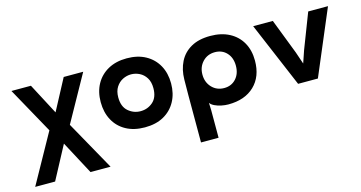

<svg xmlns="http://www.w3.org/2000/svg" viewBox="-75 -801 2521 1341"><g transform="rotate(-15 1185.5 -131.0)"><path d="M41 220 239 -136 54 -470H195L313 -246L432 -470H573L387 -136L586 220H441L313 -20L185 220Z M890 17Q811 17 754 -14.5Q697 -46 666.5 -102.5Q636 -159 636 -233Q636 -307 667 -363Q698 -419 755 -450.5Q812 -482 890 -482Q969 -482 1026 -450.5Q1083 -419 1114 -363Q1145 -307 1145 -233Q1145 -159 1114 -102.5Q1083 -46 1026.5 -14.5Q970 17 890 17ZM890 -366Q859 -366 830 -351.5Q801 -337 782 -307.5Q763 -278 763 -233Q763 -166 801.5 -133Q840 -100 890 -100Q941 -100 979 -133Q1017 -166 1017 -233Q1017 -278 998.5 -307.5Q980 -337 951 -351.5Q922 -366 890 -366Z M1494 -482Q1573 -482 1631 -451.5Q1689 -421 1720.5 -365.5Q1752 -310 1752 -235Q1752 -120 1683 -53.5Q1614 13 1494 13Q1470 13 1443.5 7.5Q1417 2 1395.5 -8.5Q1374 -19 1365 -33L1367 19V220H1240V-8Q1240 -65 1240 -121.5Q1240 -178 1241 -235Q1242 -306 1270 -362Q1298 -418 1354 -450Q1410 -482 1494 -482ZM1496 -105Q1548 -105 1581 -141Q1614 -177 1614 -235Q1614 -293 1581 -328.5Q1548 -364 1496 -364Q1442 -364 1407 -327Q1372 -290 1372 -235Q1372 -179 1407 -142Q1442 -105 1496 -105Z M2343 -470 2144 0H2001L1802 -470H1944L2042 -216L2072 -128L2102 -216L2200 -470Z"/></g></svg>

Font: Kreadon
Style: Bold
Weight: 700
Designer: Reiya WATANABE
Foundry: StudioGnu
Version: Version 1.003; ttfautohint (v1.8.4.7-5d5b);gftools[0.9.32]